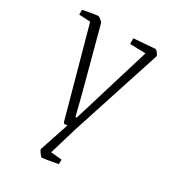

<svg xmlns="http://www.w3.org/2000/svg" viewBox="-158 -536 714 798"><g transform="rotate(30 199.5 -137.0)"><path d="M147 148 194 7 182 9Q180 9 175 5L60 -413L6 -416V-439Q68 -451 77 -451Q81 -451 91 -443Q101 -435 102 -431L182 -131L205 -40H211L325 -414L250 -416V-443L352 -451Q356 -451 363.5 -441Q371 -431 371 -427L231 4L191 138L244 143L243 165Q177 177 168 177Q165 177 156 164.5Q147 152 147 148Z"/></g></svg>

Font: Grenze ExtraLight
Style: Regular
Weight: 275
Designer: Renata Polastri
Foundry: Omnibus-Type
Version: Version 1.002; ttfautohint (v1.8)